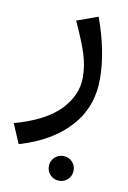

<svg xmlns="http://www.w3.org/2000/svg" viewBox="-114 -411 561 840"><g transform="rotate(10 166.5 9.5)"><path d="M-30 164Q107 126 170 60Q233 -6 233 -84Q233 -136 217 -187Q201 -238 161 -325L255 -359Q308 -213 308 -91Q308 34 229 121.5Q150 209 7 251ZM154 323Q154 300 170 284Q186 268 209 268Q232 268 248 284Q264 300 264 323Q264 346 248 362Q232 378 209 378Q186 378 170 362Q154 346 154 323Z"/></g></svg>

Font: FiraGO
Style: Regular
Weight: 400
Designer: bBox Type
Foundry: bBox Type GmbH
Version: Version 1.001;April 20, 2020;FontCreator 12.0.0.2555 64-bit